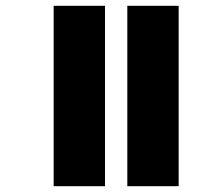

<svg xmlns="http://www.w3.org/2000/svg" viewBox="-20 -642 713 662"><path d="M419 -622V0H596V-622ZM165 -622V0H342V-622Z"/></svg>

Font: Noto Sans Black
Style: Italic
Weight: 900
Italic angle: -12°
Designer: Monotype Design Team
Foundry: Monotype Imaging Inc.
Version: Version 2.013